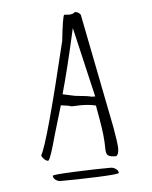

<svg xmlns="http://www.w3.org/2000/svg" viewBox="-42 -708 446 562"><g transform="rotate(-5 180.5 -427.5)"><path d="M290 -263.7Q290 -278.3 281.7 -325.2L216.3 -656.7Q216.3 -663.1 210.7 -667.5Q205.1 -671.9 198.2 -671.9Q192.4 -666 180.2 -666L166.5 -667Q161.6 -659.7 154.3 -591.3Q84 -297.4 64 -263.2Q64 -259.8 68.1 -254.6Q72.3 -249.5 77.1 -246.8Q82 -244.1 84 -246.1Q90.8 -252.9 108.4 -318.4L133.8 -403.8Q158.2 -400.9 165 -397.9L191.4 -398.9Q218.8 -398.9 236.3 -394Q236.8 -388.2 240.7 -368.7L242.7 -356.9Q248 -326.7 250.2 -306.2Q252.4 -285.6 252.4 -266.1Q252.4 -251 258.3 -246.1Q264.2 -241.2 282.2 -241.2Q290 -245.6 290 -263.7ZM188.5 -626 236.3 -420.9H226.1Q219.2 -423.8 177.7 -427.7L141.6 -435.5Q161.1 -503.9 188.5 -626ZM92.3 -200.2Q92.3 -193.4 99.1 -188.2Q106 -183.1 113.8 -183.1Q161.1 -183.1 223.4 -185.5Q285.6 -188 285.6 -191.9Q285.6 -198.7 278.3 -203.9Q271 -209 263.2 -209Q221.2 -209 156.7 -206.3Q92.3 -203.6 92.3 -200.2Z"/></g></svg>

Font: Amatica SC
Style: Regular
Weight: 400
Version: Version 2.000